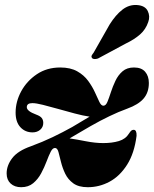

<svg xmlns="http://www.w3.org/2000/svg" viewBox="-20 -749 627 781"><path d="M535.5 -196.5Q526.5 -125.5 497 -79Q467.5 -32.5 425.8 -10Q384 12.5 337 12.5Q300 12.5 278.2 -3.2Q256.5 -19 245.2 -42.5Q234 -66 228.2 -89.8Q222.5 -113.5 218 -130Q213.5 -146.5 204.5 -147Q194.5 -148 186.5 -132.2Q178.5 -116.5 169.5 -92.5Q160.5 -68.5 147.5 -44.2Q134.5 -20 115 -3.8Q95.5 12.5 66 12.5Q39.5 12.5 23.2 -2.5Q7 -17.5 7 -43.5Q7 -76 29.8 -105.8Q52.5 -135.5 105.5 -154Q153 -171.5 194.2 -191.2Q235.5 -211 274 -232.5Q294.5 -245 312.5 -255.5Q330.5 -266 344.5 -274.5Q317 -278.5 283.5 -287.5Q250 -296.5 216.2 -306Q182.5 -315.5 154.8 -322.5Q127 -329.5 111.5 -329.5Q89 -329.5 89 -313Q89 -297 127 -283Q143.5 -277 149.8 -269Q156 -261 156 -249Q156 -232 143.5 -221.2Q131 -210.5 112.5 -210.5Q82.5 -210.5 63 -231.5Q43.5 -252.5 43.5 -291Q43.5 -335.5 66.2 -377.5Q89 -419.5 129.8 -447Q170.5 -474.5 225 -474.5Q266.5 -474.5 294 -459Q321.5 -443.5 338.5 -420.2Q355.5 -397 366 -373.8Q376.5 -350.5 384 -334.8Q391.5 -319 400.5 -319Q410.5 -319 417 -334.8Q423.5 -350.5 431 -373.8Q438.5 -397 449.5 -420.2Q460.5 -443.5 478.5 -459Q496.5 -474.5 525 -474.5Q555.5 -474.5 570.5 -457Q585.5 -439.5 585.5 -411.5Q585.5 -373 564.2 -348.2Q543 -323.5 497.5 -307Q461.5 -294 424.8 -276.2Q388 -258.5 348.5 -236Q322 -220.5 300.2 -207.8Q278.5 -195 263 -186Q291 -182 329 -174.5Q367 -167 400 -167Q436 -167 463.5 -175.2Q491 -183.5 504.5 -205.5Q510.5 -215 514.5 -218Q518.5 -221 524 -221Q536.5 -220.5 535.5 -196.5ZM426 -649.5Q450.5 -688.5 478 -709.8Q505.5 -731 538 -728.5Q570.5 -726 581 -704.2Q591.5 -682.5 583 -659.5Q573 -629.5 549.8 -609Q526.5 -588.5 492 -572L378.5 -511Q371 -508.5 364.2 -508.8Q357.5 -509 354.5 -513Q350.5 -518 353.2 -523.5Q356 -529 361 -535Z"/></svg>

Font: Fraunces 72pt S000 Black
Style: Italic
Weight: 900
Italic angle: -16°
Version: Version 1.000; ttfautohint (v1.8.3)